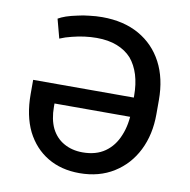

<svg xmlns="http://www.w3.org/2000/svg" viewBox="-82 -818 900 910"><g transform="rotate(10 367.5 -363.5)"><path d="M358.4 9.8Q270.5 9.8 205.1 -29.3Q139.6 -68.4 102.5 -141.6Q66.4 -215.8 66.4 -319.3Q66.4 -342.8 66.4 -387.7Q197.3 -387.7 590.8 -387.7Q590.8 -364.3 590.8 -294.9Q489.3 -294.9 185.5 -294.9Q185.5 -291 185.5 -279.3Q185.5 -218.8 206.1 -175.8Q227.5 -133.8 265.6 -112.3Q304.7 -89.8 356.4 -89.8Q420.9 -89.8 463.9 -120.1Q506.8 -150.4 528.3 -204.1Q550.8 -257.8 550.8 -328.1Q550.8 -350.6 550.8 -396.5Q550.8 -452.1 537.1 -497.1Q523.4 -541 497.1 -572.3Q469.7 -602.5 427.7 -619.1Q385.7 -635.7 329.1 -635.7Q300.8 -635.7 270.5 -631.8Q241.2 -627.9 210.9 -620.1Q181.6 -613.3 154.3 -601.6Q146.5 -631.8 129.9 -693.4Q144.5 -702.1 167 -710Q190.4 -717.8 218.8 -723.6Q246.1 -730.5 277.3 -733.4Q307.6 -737.3 337.9 -737.3Q441.4 -737.3 515.6 -695.3Q589.8 -653.3 629.9 -577.1Q669.9 -501 669.9 -396.5Q669.9 -374 669.9 -328.1Q669.9 -230.5 631.8 -154.3Q593.8 -78.1 523.4 -34.2Q453.1 9.8 358.4 9.8Z"/></g></svg>

Font: DeepSea
Style: Medium
Weight: 500
Designer: Stem
Version: Version 3.019;git-0a5106e0b